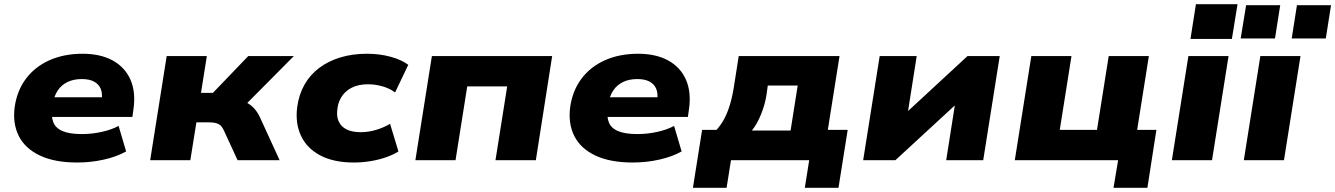

<svg xmlns="http://www.w3.org/2000/svg" viewBox="-20 -766 6384 918"><path d="M349 11Q242 11 171.5 -22Q101 -55 70.5 -114.5Q40 -174 50 -253Q61 -332 104 -389.5Q147 -447 216.5 -478Q286 -509 375 -509Q460 -509 518.5 -477Q577 -445 603.5 -385.5Q630 -326 618 -243L613 -207H200L215 -301H485L466 -285Q471 -319 461.5 -341.5Q452 -364 429.5 -376Q407 -388 371 -388Q332 -388 303 -374Q274 -360 256.5 -334Q239 -308 233 -272L230 -253Q224 -211 234.5 -182.5Q245 -154 278.5 -139.5Q312 -125 371 -125Q420 -125 467 -135.5Q514 -146 547 -164L583 -42Q539 -17 477 -3Q415 11 349 11Z M698 0 777 -498H969L941 -322H998L1167 -498H1385L1127 -238L1109 -289Q1136 -287 1157 -276.5Q1178 -266 1194 -249Q1210 -232 1222 -207L1317 0H1116L1051 -141Q1044 -157 1035 -165.5Q1026 -174 1012.5 -177.5Q999 -181 981 -181H919L890 0Z M1672 11Q1576 11 1512 -22.5Q1448 -56 1419.5 -116Q1391 -176 1401 -254Q1409 -314 1436 -361.5Q1463 -409 1506.5 -441.5Q1550 -474 1607.5 -491.5Q1665 -509 1735 -509Q1795 -509 1848 -494.5Q1901 -480 1932 -456L1869 -324Q1844 -343 1809.5 -353Q1775 -363 1740 -363Q1707 -363 1681 -354.5Q1655 -346 1636.5 -330Q1618 -314 1607 -292.5Q1596 -271 1593 -244Q1586 -193 1614.5 -163.5Q1643 -134 1706 -134Q1740 -134 1776.5 -144.5Q1813 -155 1845 -174L1885 -42Q1860 -26 1825.5 -14Q1791 -2 1751.5 4.5Q1712 11 1672 11Z M1966 0 2045 -498H2620L2542 0H2349L2405 -353H2214L2158 0Z M3005 11Q2898 11 2827.5 -22Q2757 -55 2726.5 -114.5Q2696 -174 2706 -253Q2717 -332 2760 -389.5Q2803 -447 2872.5 -478Q2942 -509 3031 -509Q3116 -509 3174.5 -477Q3233 -445 3259.5 -385.5Q3286 -326 3274 -243L3269 -207H2856L2871 -301H3141L3122 -285Q3127 -319 3117.5 -341.5Q3108 -364 3085.5 -376Q3063 -388 3027 -388Q2988 -388 2959 -374Q2930 -360 2912.5 -334Q2895 -308 2889 -272L2886 -253Q2880 -211 2890.5 -182.5Q2901 -154 2934.5 -139.5Q2968 -125 3027 -125Q3076 -125 3123 -135.5Q3170 -146 3203 -164L3239 -42Q3195 -17 3133 -3Q3071 11 3005 11Z M3293 132 3337 -145H3406Q3429 -171 3444.5 -201Q3460 -231 3471.5 -270.5Q3483 -310 3491 -364L3512 -498H3994L3938 -145H4033L3989 132H3828L3849 0H3475L3454 132ZM3575 -142H3760L3794 -357H3651L3645 -314Q3638 -267 3619 -220Q3600 -173 3575 -142Z M4107 0 4186 -498H4363L4315 -193H4276L4606 -498H4760L4681 0H4504L4552 -305H4592L4261 0Z M5304 132 5326 0H4832L4911 -498H5103L5047 -145H5225L5281 -498H5473L5417 -145H5509L5466 132Z M5672 -580 5698 -746H5897L5870 -580ZM5583 0 5662 -498H5854L5775 0Z M5927 0 6006 -498H6198L6119 0ZM6156 -582 6181 -741H6344L6319 -582ZM5912 -582 5938 -741H6101L6076 -582Z"/></svg>

Font: Nunito Sans 10pt SemiExpanded Black
Style: Italic
Weight: 900
Width: 6
Italic angle: -9°
Designer: Vernon Adams
Foundry: Vernon Adams
Version: Version 3.101;gftools[0.9.27]